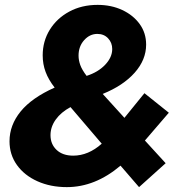

<svg xmlns="http://www.w3.org/2000/svg" viewBox="-20 -751 726 787"><path d="M550 16 474 -72Q370 16 254 16Q187 16 133.5 -8Q80 -32 49.5 -74.5Q19 -117 19 -172Q19 -238 64.5 -294Q110 -350 204 -392Q179 -424 167 -456Q155 -488 155 -524Q155 -582 184 -629Q213 -676 264 -703.5Q315 -731 380 -731Q436 -731 481 -710Q526 -689 552.5 -652.5Q579 -616 579 -568Q579 -506 532 -453Q485 -400 401 -366L490 -268L572 -369L672 -289L574 -175L659 -82ZM302 -523Q302 -504 309 -484.5Q316 -465 335 -440Q382 -455 411 -485.5Q440 -516 440 -550Q440 -576 423 -594Q406 -612 379 -612Q348 -612 325 -586.5Q302 -561 302 -523ZM187 -197Q187 -160 212 -136.5Q237 -113 280 -113Q342 -113 397 -162L269 -312Q230 -291 208.5 -261Q187 -231 187 -197Z"/></svg>

Font: Wix Madefor Text ExtraBold
Style: Italic
Weight: 800
Italic angle: -12°
Designer: Dalton Maag Ltd
Foundry: Dalton Maag Ltd
Version: Version 3.100